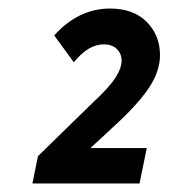

<svg xmlns="http://www.w3.org/2000/svg" viewBox="-20 -720 410 450"><path d="M56 -290 69 -354 197 -479Q235 -514 250 -537Q265 -560 265 -578Q265 -594 254 -605Q243 -616 223 -616Q187 -616 153 -574L107 -637Q164 -700 238 -700Q293 -700 324 -668.5Q355 -637 355 -591Q355 -553 329 -514Q303 -475 246 -423L192 -373H324L307 -290Z"/></svg>

Font: Radio Canada Condensed SemiBold
Style: Italic
Weight: 600
Width: 3
Italic angle: -12°
Designer: Charles Daoud, Etienne Aubert Bonn, Alexandre Saumier Demers, Jacques Le Bailly
Foundry: Radio-Canada
Version: Version 2.104; ttfautohint (v1.8.4.7-5d5b);gftools[0.9.28.de